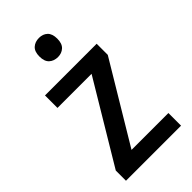

<svg xmlns="http://www.w3.org/2000/svg" viewBox="-230 -812 880 880"><g transform="rotate(-45 209.5 -372.5)"><path d="M389 0H32V-66L267 -458H46V-539H381V-467L150 -82H389ZM213 -745Q238 -745 254 -730Q270 -715 270 -683Q270 -651 253.5 -636Q237 -621 213 -621Q187 -621 170.5 -636Q154 -651 154 -683Q154 -715 170.5 -730Q187 -745 213 -745Z"/></g></svg>

Font: Noto Sans Georgian SemiCondensed Medium
Style: Regular
Weight: 500
Width: 4
Designer: Monotype Design Team, Akaki Razmadze
Foundry: Google LLC
Version: Version 2.005; ttfautohint (v1.8.4.7-5d5b)